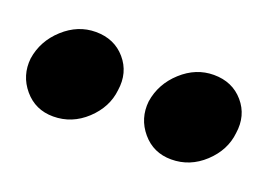

<svg xmlns="http://www.w3.org/2000/svg" viewBox="-58 -817 482 347"><g transform="rotate(20 183.5 -644.0)"><path d="M286.4 -559Q252 -559 230.5 -584.5Q209 -610 212.6 -643.7Q218 -679 245.5 -704Q273 -729 307.2 -729Q343 -729 364.5 -704Q386 -679 380.6 -643.7Q377 -610 349.7 -584.5Q322.3 -559 286.4 -559ZM59.4 -559Q25 -559 3.5 -584.5Q-18 -610 -14.4 -643.7Q-9 -679 18.5 -704Q46 -729 80.2 -729Q116 -729 137.5 -704Q159 -679 153.6 -643.7Q150 -610 122.7 -584.5Q95.3 -559 59.4 -559Z"/></g></svg>

Font: Inclusive Sans
Style: Italic
Weight: 400
Italic angle: -7°
Designer: Olivia King
Foundry: Olivia King
Version: Version 2.004